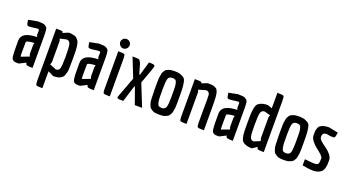

<svg xmlns="http://www.w3.org/2000/svg" viewBox="-59 -1411 4170 2290"><g transform="rotate(20 2026.5 -266.5)"><path d="M234 -413 235 -440Q235 -454 232 -455Q229 -456 225 -459.5Q221 -463 214.5 -461Q208 -459 199 -460L145 -453Q124 -450 109 -450Q94 -450 86 -457Q78 -464 70 -521L186 -544Q257 -544 275 -533.5Q293 -523 301 -516Q309 -509 312 -488Q317 -462 317 -406V0Q259 0 244 -6Q229 -12 228 -35L145 7Q117 7 103.5 6.5Q90 6 76.5 -2Q63 -10 58.5 -18Q54 -26 50 -52Q45 -83 45 -179V-248Q45 -361 242 -365L234 -389ZM139 -78Q140 -78 240 -116L230 -145V-264L238 -287Q197 -286 166 -279Q135 -272 135 -260L134 -128Q134 -78 139 -78Z M422 127V-537Q487 -537 498 -534Q509 -531 509 -514L582 -544Q619 -544 661 -532Q676 -527 687.5 -514Q699 -501 706.5 -491.5Q714 -482 719 -459.5Q724 -437 726.5 -423Q729 -409 730.5 -377Q732 -345 732 -326V-266Q732 -122 726 -99.5Q720 -77 712.5 -56Q705 -35 694.5 -26.5Q684 -18 668 -8Q641 7 580 7L510 -28V187Q444 187 433 179.5Q422 172 422 127ZM586 -459 502 -440 511 -413V-143L500 -112L584 -78Q624 -79 633 -116Q642 -153 642 -263.5Q642 -374 633 -415Q624 -456 586 -459Z M1011 -413 1012 -440Q1012 -454 1009 -455Q1006 -456 1002 -459.5Q998 -463 991.5 -461Q985 -459 976 -460L922 -453Q901 -450 886 -450Q871 -450 863 -457Q855 -464 847 -521L963 -544Q1034 -544 1052 -533.5Q1070 -523 1078 -516Q1086 -509 1089 -488Q1094 -462 1094 -406V0Q1036 0 1021 -6Q1006 -12 1005 -35L922 7Q894 7 880.5 6.5Q867 6 853.5 -2Q840 -10 835.5 -18Q831 -26 827 -52Q822 -83 822 -179V-248Q822 -361 1019 -365L1011 -389ZM916 -78Q917 -78 1017 -116L1007 -145V-264L1015 -287Q974 -286 943 -279Q912 -272 912 -260L911 -128Q911 -78 916 -78Z M1254 -588Q1230 -588 1212 -606.5Q1194 -625 1194 -649.5Q1194 -674 1212 -691Q1230 -708 1254 -708Q1278 -708 1296 -691Q1314 -674 1314 -649.5Q1314 -625 1296 -606.5Q1278 -588 1254 -588ZM1210 -56V-537Q1277 -537 1288 -529.5Q1299 -522 1299 -477V4Q1232 4 1221 -3.5Q1210 -11 1210 -56Z M1595 -281 1708 0H1615L1541 -208H1533L1468 0Q1403 0 1396 -6Q1385 -17 1392 -31L1489 -290L1391 -537Q1460 -537 1475 -530.5Q1490 -524 1504 -486L1540 -362H1549L1600 -537Q1640 -537 1658 -533Q1676 -529 1676 -513.5Q1676 -498 1595 -281Z M1773 -266Q1773 -266 1773 -328Q1773 -390 1776 -411Q1779 -432 1783 -452.5Q1787 -473 1792.5 -482.5Q1798 -492 1806.5 -505Q1815 -518 1826 -523Q1837 -528 1852 -534Q1877 -544 1925 -544Q1973 -544 2002.5 -532.5Q2032 -521 2048.5 -506.5Q2065 -492 2072 -450.5Q2079 -409 2080.5 -377Q2082 -345 2082 -290V-215Q2082 -151 2079 -130Q2076 -109 2072 -88Q2068 -67 2062.5 -57.5Q2057 -48 2048.5 -34.5Q2040 -21 2028.5 -15.5Q2017 -10 2002 -4Q1978 7 1938 7Q1898 7 1876.5 4Q1855 1 1838.5 -9Q1822 -19 1811 -28Q1800 -37 1792.5 -58.5Q1785 -80 1781 -95Q1777 -110 1776 -144Q1773 -201 1773 -266ZM1927 -459Q1882 -459 1872 -422.5Q1862 -386 1862 -296.5Q1862 -207 1863 -180.5Q1864 -154 1870 -124.5Q1876 -95 1889.5 -86.5Q1903 -78 1927 -78Q1972 -78 1982 -116Q1992 -154 1992 -244Q1992 -334 1991 -360Q1990 -386 1984 -414Q1978 -442 1964.5 -450.5Q1951 -459 1927 -459Z M2402 -267 2403 -355Q2403 -395 2401 -415Q2397 -457 2354 -459L2262 -432L2271 -404V0Q2204 0 2193 -7.5Q2182 -15 2182 -60V-537Q2240 -537 2255 -534Q2270 -531 2271 -516L2345 -544Q2406 -544 2425 -536Q2444 -528 2454 -522Q2464 -516 2472 -497.5Q2480 -479 2483 -463.5Q2486 -448 2489 -414Q2492 -365 2492 -266V0Q2425 0 2413.5 -7.5Q2402 -15 2402 -60Z M2776 -413 2777 -440Q2777 -454 2774 -455Q2771 -456 2767 -459.5Q2763 -463 2756.5 -461Q2750 -459 2741 -460L2687 -453Q2666 -450 2651 -450Q2636 -450 2628 -457Q2620 -464 2612 -521L2728 -544Q2799 -544 2817 -533.5Q2835 -523 2843 -516Q2851 -509 2854 -488Q2859 -462 2859 -406V0Q2801 0 2786 -6Q2771 -12 2770 -35L2687 7Q2659 7 2645.5 6.5Q2632 6 2618.5 -2Q2605 -10 2600.5 -18Q2596 -26 2592 -52Q2587 -83 2587 -179V-248Q2587 -361 2784 -365L2776 -389ZM2681 -78Q2682 -78 2782 -116L2772 -145V-264L2780 -287Q2739 -286 2708 -279Q2677 -272 2677 -260L2676 -128Q2676 -78 2681 -78Z M2984 -506Q3024 -544 3107 -544L3163 -524V-720Q3230 -720 3241 -712.5Q3252 -705 3252 -659V0Q3192 0 3178 -5Q3164 -10 3163 -34L3102 7Q3023 7 2982 -30Q2955 -55 2950 -160Q2949 -193 2949 -267Q2949 -341 2950.5 -374Q2952 -407 2959.5 -448.5Q2967 -490 2984 -506ZM3173 -111 3163 -143V-411L3172 -439L3094 -459Q3056 -456 3047 -417Q3038 -378 3038 -262Q3038 -146 3047 -116Q3058 -79 3095 -78Z M3352 -266Q3352 -266 3352 -328Q3352 -390 3355 -411Q3358 -432 3362 -452.5Q3366 -473 3371.5 -482.5Q3377 -492 3385.5 -505Q3394 -518 3405 -523Q3416 -528 3431 -534Q3456 -544 3504 -544Q3552 -544 3581.5 -532.5Q3611 -521 3627.5 -506.5Q3644 -492 3651 -450.5Q3658 -409 3659.5 -377Q3661 -345 3661 -290V-215Q3661 -151 3658 -130Q3655 -109 3651 -88Q3647 -67 3641.5 -57.5Q3636 -48 3627.5 -34.5Q3619 -21 3607.5 -15.5Q3596 -10 3581 -4Q3557 7 3517 7Q3477 7 3455.5 4Q3434 1 3417.5 -9Q3401 -19 3390 -28Q3379 -37 3371.5 -58.5Q3364 -80 3360 -95Q3356 -110 3355 -144Q3352 -201 3352 -266ZM3506 -459Q3461 -459 3451 -422.5Q3441 -386 3441 -296.5Q3441 -207 3442 -180.5Q3443 -154 3449 -124.5Q3455 -95 3468.5 -86.5Q3482 -78 3506 -78Q3551 -78 3561 -116Q3571 -154 3571 -244Q3571 -334 3570 -360Q3569 -386 3563 -414Q3557 -442 3543.5 -450.5Q3530 -459 3506 -459Z M3742 -88Q3832 -78 3861 -78Q3890 -78 3899 -83Q3908 -88 3912.5 -93.5Q3917 -99 3919 -114Q3922 -135 3922 -167Q3922 -191 3832 -259Q3798 -284 3769.5 -321.5Q3741 -359 3741 -392Q3741 -425 3742 -441Q3743 -457 3750.5 -480.5Q3758 -504 3772 -515Q3811 -544 3885 -544L4002 -520Q3994 -462 3986.5 -455.5Q3979 -449 3963.5 -449Q3948 -449 3927 -452L3888 -459Q3847 -459 3838 -441Q3831 -427 3831 -404Q3831 -381 3860 -355Q3889 -329 3924.5 -305Q3960 -281 3989 -245.5Q4018 -210 4018 -175Q4018 -140 4017 -122Q4016 -104 4008.5 -75Q4001 -46 3987 -31Q3973 -16 3944.5 -4.5Q3916 7 3885.5 7Q3855 7 3833.5 4.5Q3812 2 3783.5 -3Q3755 -8 3742 -10Z"/></g></svg>

Font: Economica
Style: Bold
Weight: 700
Designer: Vicente Lamonaca
Foundry: Vicente Lamonaca
Version: Version 1.100